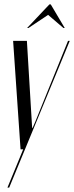

<svg xmlns="http://www.w3.org/2000/svg" viewBox="-20 -683 339 878"><path d="M104 -555H110L200 -615L270 -555H276L212 -663H206ZM40 -496 74 0H86L14 175H22L299 -496H291L142 -128L129 -98H127L103 -496Z"/></svg>

Font: Moniqa Ita Display
Style: Italic
Weight: 400
Italic angle: -10°
Designer: Rajesh Rajput
Foundry: Rajesh Rajput
Version: Version 1.000